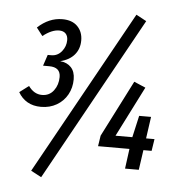

<svg xmlns="http://www.w3.org/2000/svg" viewBox="-56 -802 868 932"><g transform="rotate(5 378.0 -336.0)"><path d="M315 -601Q315 -560 291 -531.5Q267 -503 222 -492Q256 -489 275.5 -468Q295 -447 295 -410Q295 -369 276.5 -335.5Q258 -302 224.5 -282.5Q191 -263 148 -263Q110 -263 82 -279Q54 -295 37 -325L82 -359Q109 -321 148 -321Q184 -321 205 -349Q226 -377 226 -415Q226 -463 171 -463H141L159 -517H176Q207 -517 227 -541.5Q247 -566 247 -597Q247 -617 236 -628.5Q225 -640 204 -640Q168 -640 125 -606L95 -645Q150 -696 215 -696Q263 -696 289 -669.5Q315 -643 315 -601ZM621 -722 179 77 128 50 571 -749ZM702 -97H662L648 0H581L594 -97H441L449 -149L589 -424L645 -400L521 -155H603L627 -261H685L670 -155H711Z"/></g></svg>

Font: Fira Sans Compressed
Style: Italic
Weight: 400
Width: 1
Italic angle: -8°
Designer: bBox Type GmbH & Carrois Corporate GbR & Edenspiekermann AG
Foundry: bBox Type GmbH & Carrois Corporate GbR & Edenspiekermann AG
Version: Version 4.301